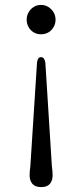

<svg xmlns="http://www.w3.org/2000/svg" viewBox="-20 -604 332 781"><path d="M147.5 157Q123 157 111.8 143.8Q100.5 130.5 100.5 109.5Q100.5 100.5 101.2 90.8Q102 81 103.5 71.5L130.5 -349Q132 -360.5 135.8 -366Q139.5 -371.5 147 -371.5Q154.5 -371.5 158.5 -366Q162.5 -360.5 164.5 -349L191 72Q192.5 81 193.2 90.8Q194 100.5 194 109.5Q194 130.5 183 143.8Q172 157 147.5 157ZM147 -584Q163 -584 176.5 -575.8Q190 -567.5 198 -553.8Q206 -540 206 -524.5Q206 -507.5 198 -493.8Q190 -480 176.8 -472.2Q163.5 -464.5 147 -464.5Q130.5 -464.5 117.2 -472.2Q104 -480 96.2 -493.8Q88.5 -507.5 88.5 -524.5Q88.5 -540 96.2 -553.8Q104 -567.5 117.2 -575.8Q130.5 -584 147 -584Z"/></svg>

Font: Fraunces Light
Style: Regular
Weight: 300
Version: Version 1.000;[b76b70a41]